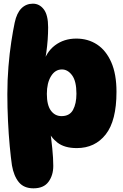

<svg xmlns="http://www.w3.org/2000/svg" viewBox="-20 -824 669 1045"><path d="M162 201Q110 201 82.5 167.5Q55 134 45 76Q39 35 33 -28.5Q27 -92 23.5 -166Q20 -240 20 -312Q20 -389 26 -462Q32 -535 41.5 -597Q51 -659 60 -701Q71 -753 96.5 -778.5Q122 -804 159 -804Q195 -804 218.5 -773Q242 -742 242 -675Q242 -643 239.5 -608Q237 -573 232 -538Q227 -503 220 -470H212Q230 -540 279 -577Q328 -614 395 -614Q459 -614 508 -582Q557 -550 585.5 -485.5Q614 -421 614 -324Q614 -167 555.5 -92.5Q497 -18 398 -18Q331 -18 292.5 -48Q254 -78 239 -121L251 -127Q259 -71 264.5 -16.5Q270 38 270 79Q270 130 244 165.5Q218 201 162 201ZM315 -192Q359 -192 377.5 -226Q396 -260 396 -314Q396 -382 372.5 -414Q349 -446 317 -446Q280 -446 257.5 -409Q235 -372 235 -313Q235 -252 257 -222Q279 -192 315 -192Z"/></svg>

Font: DynaPuff
Style: Bold
Weight: 700
Designer: Toshi Omagari, Jennifer Daniel
Foundry: Google Fonts
Version: Version 2.000